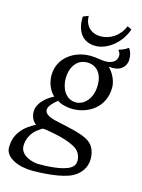

<svg xmlns="http://www.w3.org/2000/svg" viewBox="-130 -719 763 1031"><g transform="rotate(15 251.5 -203.0)"><path d="M276 -138C365 -138 453 -195 453 -304C453 -342 432 -382 408 -406L411 -408C415 -407 424 -407 432 -407C476 -407 503 -438 503 -474C503 -495 499 -514 487 -532L483 -533C470 -522 452 -515 435 -510L434 -506C442 -497 445 -489 445 -480C445 -445 415 -431 380 -431C362 -431 326 -439 296 -439C206 -439 121 -381 121 -284C121 -240 140 -199 165 -177C121 -155 79 -117 79 -70C79 -43 92 -17 110 -6C83 9 58 24 40 45C13 76 1 107 1 150C1 206 77 238 154 238C205 238 319 233 375 202C411 182 441 147 441 95C441 71 434 28 399 4C359 -24 278 -38 207 -54C169 -63 144 -76 144 -99C144 -120 172 -146 192 -161C207 -147 247 -138 276 -138ZM149 5C155 6 162 5 168 6C237 17 303 33 342 59C367 76 375 105 375 121C375 143 367 156 351 166C309 192 224 195 177 195C146 195 74 176 74 121C74 91 85 64 103 42C114 28 131 18 149 5ZM375 -298C375 -218 327 -177 285 -177C227 -177 199 -233 199 -288C199 -345 229 -400 289 -400C343 -400 375 -359 375 -298ZM232 -644 202 -632C198 -547 238 -497 308 -497C367 -497 442 -546 472 -632L448 -644C425 -586 373 -554 321 -554C267 -554 231 -591 232 -644Z"/></g></svg>

Font: Libertinus Sans
Style: Italic
Weight: 400
Italic angle: -12°
Designer: Philipp H. Poll, Khaled Hosny
Foundry: Caleb Maclennan
Version: Version 7.050;RELEASE